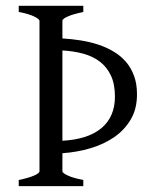

<svg xmlns="http://www.w3.org/2000/svg" viewBox="-20 -635 532 655"><path d="M372.1 -305.7Q372.1 -348.1 358.4 -377.2Q344.7 -406.2 320.8 -424.6Q296.9 -442.9 263.9 -451.9Q231 -460.9 192.9 -462.9V-154.8Q280.8 -159.7 326.4 -198.2Q372.1 -236.8 372.1 -305.7ZM43.9 0V-21Q77.1 -27.8 95.9 -35.9Q114.7 -43.9 114.7 -50.8V-564Q114.7 -569.8 96.9 -578.6Q79.1 -587.4 43.9 -594.2V-615.2H264.2V-594.2Q231 -587.4 211.9 -579.1Q192.9 -570.8 192.9 -564V-503.9Q224.6 -502 255.6 -497.1Q286.6 -492.2 314.9 -482.9Q343.3 -473.6 367.4 -459.2Q391.6 -444.8 409.2 -424.6Q426.8 -404.3 437 -377Q447.3 -349.6 447.3 -314.9Q447.8 -265.1 426.8 -228.8Q405.8 -192.4 370.4 -167.7Q335 -143.1 288.8 -129.4Q242.7 -115.7 192.9 -112.3V-50.8Q192.9 -44.9 210.9 -36.4Q229 -27.8 264.2 -21V0Z"/></svg>

Font: Gentium Plus
Style: Regular
Weight: 400
Designer: J. Victor Gaultney, Annie Olsen, Iska Routamaa
Foundry: SIL International
Version: Version 1.510